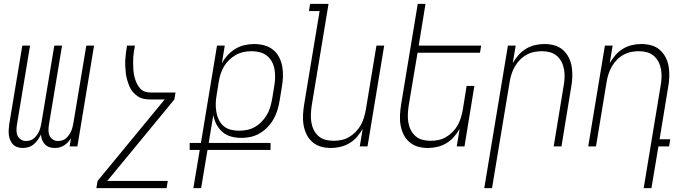

<svg xmlns="http://www.w3.org/2000/svg" viewBox="-20 -755 3540 990"><path d="M262 8Q247 8 234 3.5Q221 -1 211.5 -11Q202 -21 197 -34Q192 -47 191 -61Q184 -47 175 -34Q166 -21 154 -11Q142 -1 127 3.5Q112 8 97 8Q83 8 69.5 3.5Q56 -1 47 -10.5Q38 -20 32.5 -33Q27 -46 25.5 -60Q24 -74 25 -88.5Q26 -103 28 -117L95 -520H135L67 -110Q65 -96 65 -81.5Q65 -67 71 -54.5Q77 -42 88.5 -35Q100 -28 115 -28Q126 -28 137 -31.5Q148 -35 156.5 -43Q165 -51 171.5 -60.5Q178 -70 182.5 -80.5Q187 -91 189.5 -102Q192 -113 194 -124L260 -520H300L232 -110Q230 -96 230 -81.5Q230 -67 236 -54.5Q242 -42 253.5 -35Q265 -28 280 -28Q291 -28 302 -31.5Q313 -35 321.5 -43Q330 -51 336.5 -60.5Q343 -70 347.5 -80.5Q352 -91 354.5 -102Q357 -113 359 -124L425 -520H465L379 0H339L346 -42Q339 -31 330 -21.5Q321 -12 310 -5Q299 2 286.5 5Q274 8 262 8Z M839 215H477L483 178L829 -242H757Q739 -242 721.5 -245.5Q704 -249 690 -258.5Q676 -268 665 -281Q654 -294 647.5 -309.5Q641 -325 636 -342Q631 -359 629 -376Q627 -393 626 -411Q625 -429 626 -447Q627 -465 629.5 -483.5Q632 -502 635 -520H676Q673 -505 670.5 -490Q668 -475 667 -460Q666 -445 666.5 -430.5Q667 -416 667.5 -401Q668 -386 670.5 -372Q673 -358 677.5 -344.5Q682 -331 688.5 -319Q695 -307 704.5 -297Q714 -287 728 -282.5Q742 -278 757 -278H885L879 -242L533 178H845Z M977 215 1010 18H958V-18H1016L1099 -520H1139L1124 -429Q1136 -451 1154.5 -471Q1173 -491 1195 -504Q1217 -517 1242 -522.5Q1267 -528 1291 -528Q1318 -528 1343.5 -521Q1369 -514 1388.5 -498Q1408 -482 1419.5 -459.5Q1431 -437 1435.5 -411.5Q1440 -386 1439 -359Q1438 -332 1433 -305L1422 -237Q1418 -213 1411 -189Q1404 -165 1391.5 -142.5Q1379 -120 1360.5 -100.5Q1342 -81 1320 -68Q1298 -55 1273.5 -49.5Q1249 -44 1225 -44Q1197 -44 1171.5 -51Q1146 -58 1127 -74.5Q1108 -91 1096 -114Q1084 -137 1080 -162L1056 -18H1375V18H1050L1017 215ZM1212 -81Q1232 -81 1253 -85Q1274 -89 1293.5 -100Q1313 -111 1328.5 -127Q1344 -143 1355.5 -162Q1367 -181 1373 -201.5Q1379 -222 1383 -243L1394 -311Q1398 -332 1398.5 -354Q1399 -376 1395.5 -397Q1392 -418 1382.5 -436Q1373 -454 1357 -467Q1341 -480 1320.5 -485.5Q1300 -491 1278 -491Q1258 -491 1237.5 -487Q1217 -483 1197.5 -472.5Q1178 -462 1162 -446.5Q1146 -431 1135 -412.5Q1124 -394 1117.5 -373.5Q1111 -353 1108 -333L1097 -265Q1093 -243 1092.5 -221Q1092 -199 1095.5 -178Q1099 -157 1108 -138Q1117 -119 1132.5 -105.5Q1148 -92 1169 -86.5Q1190 -81 1212 -81Z M1686 8Q1659 8 1634.5 1Q1610 -6 1591 -22.5Q1572 -39 1561 -61.5Q1550 -84 1545.5 -109.5Q1541 -135 1542.5 -162Q1544 -189 1548 -215L1628 -698H1573L1579 -735H1674L1587 -209Q1584 -188 1583 -166.5Q1582 -145 1585.5 -124Q1589 -103 1598 -85Q1607 -67 1622 -53.5Q1637 -40 1657.5 -34.5Q1678 -29 1700 -29Q1720 -29 1740 -33Q1760 -37 1778.5 -47.5Q1797 -58 1813 -74Q1829 -90 1839.5 -108.5Q1850 -127 1856 -147Q1862 -167 1866 -187L1921 -520H1961L1875 0H1835L1850 -90Q1837 -68 1820 -48.5Q1803 -29 1780.5 -16Q1758 -3 1734 2.5Q1710 8 1686 8Z M2186 8Q2159 8 2134.5 1Q2110 -6 2091 -22.5Q2072 -39 2061 -61.5Q2050 -84 2045.5 -109.5Q2041 -135 2042.5 -162Q2044 -189 2048 -215L2134 -735H2174L2139 -520H2461L2455 -483H2133L2087 -209Q2084 -188 2083 -166.5Q2082 -145 2085.5 -124Q2089 -103 2098 -85Q2107 -67 2122 -53.5Q2137 -40 2157.5 -34.5Q2178 -29 2200 -29Q2220 -29 2240 -33Q2260 -37 2278.5 -47.5Q2297 -58 2313 -74Q2329 -90 2339.5 -108.5Q2350 -127 2356 -147Q2362 -167 2366 -187L2386 -312H2426L2375 0H2335L2350 -90Q2337 -68 2320 -48.5Q2303 -29 2280.5 -16Q2258 -3 2234 2.5Q2210 8 2186 8Z M2477 215 2599 -520H2639L2624 -430Q2637 -452 2654 -471.5Q2671 -491 2693 -504Q2715 -517 2739 -522.5Q2763 -528 2787 -528Q2814 -528 2839 -521Q2864 -514 2882.5 -497.5Q2901 -481 2912.5 -458.5Q2924 -436 2928 -410.5Q2932 -385 2931 -358Q2930 -331 2925 -305L2875 0H2835L2886 -311Q2890 -332 2891 -353.5Q2892 -375 2888.5 -396Q2885 -417 2876 -435Q2867 -453 2851.5 -466.5Q2836 -480 2816 -485.5Q2796 -491 2774 -491Q2754 -491 2734 -487Q2714 -483 2695 -472.5Q2676 -462 2660.5 -446Q2645 -430 2634.5 -411.5Q2624 -393 2617.5 -373Q2611 -353 2608 -333L2517 215Z M3299 215 3386 -311Q3390 -332 3391 -353.5Q3392 -375 3388.5 -396Q3385 -417 3376 -435Q3367 -453 3351.5 -466.5Q3336 -480 3316 -485.5Q3296 -491 3274 -491Q3254 -491 3234 -487Q3214 -483 3195 -472.5Q3176 -462 3160.5 -446Q3145 -430 3134.5 -411.5Q3124 -393 3117.5 -373Q3111 -353 3108 -333L3053 0H3013L3099 -520H3139L3124 -430Q3137 -452 3154 -471.5Q3171 -491 3193 -504Q3215 -517 3239 -522.5Q3263 -528 3287 -528Q3314 -528 3339 -521Q3364 -514 3382.5 -497.5Q3401 -481 3412.5 -458.5Q3424 -436 3428 -410.5Q3432 -385 3431 -358Q3430 -331 3425 -305L3381 -37H3436L3430 0H3375L3339 215Z"/></svg>

Font: Iosevka Term Curly Extralight
Style: Italic
Weight: 200
Italic angle: -9°
Designer: Belleve Invis
Foundry: Belleve Invis
Version: Version 32.3.0